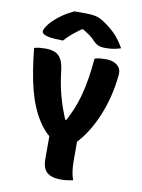

<svg xmlns="http://www.w3.org/2000/svg" viewBox="-101 -1012 803 1088"><g transform="rotate(10 300.0 -468.0)"><path d="M396 0Q383 2 372.5 4Q362 6 351.5 7Q341 8 328 8Q286 8 262.5 -4Q239 -16 229.5 -38Q220 -60 220 -90Q220 -131 220 -172Q220 -213 220 -253H380Q380 -229 380 -205.5Q380 -182 380 -158Q380 -134 380 -110Q380 -80 383.5 -52.5Q387 -25 396 0ZM48 -700Q64 -705 80 -706.5Q96 -708 112 -708Q144 -708 166.5 -699Q189 -690 203 -666.5Q217 -643 222 -597Q226 -564 232 -530Q238 -496 247.5 -460Q257 -424 271 -385Q285 -346 305 -301L260 -330H330L283 -302Q311 -350 329.5 -393.5Q348 -437 360.5 -483Q373 -529 381.5 -581.5Q390 -634 396 -700Q412 -705 428 -706.5Q444 -708 460 -708Q502 -708 526 -688Q550 -668 547 -636Q542 -578 529.5 -523.5Q517 -469 498.5 -419.5Q480 -370 456.5 -327Q433 -284 406 -249.5Q379 -215 350 -190Q324 -190 304 -191.5Q284 -193 267.5 -197.5Q251 -202 235.5 -211.5Q220 -221 204 -237Q178 -263 156.5 -297Q135 -331 117.5 -372.5Q100 -414 87 -464Q74 -514 64.5 -573Q55 -632 48 -700ZM237 -944Q248 -944 258.5 -944Q269 -944 280 -944Q291 -944 301 -944Q336 -944 360.5 -938.5Q385 -933 414 -913Q433 -900 449.5 -886.5Q466 -873 480.5 -858Q495 -843 508 -824.5Q521 -806 534 -784Q514 -777 493.5 -773.5Q473 -770 445 -770Q418 -770 403.5 -777Q389 -784 378 -795Q361 -814 340.5 -828.5Q320 -843 278 -867L334 -852Q317 -852 300 -852Q283 -852 266 -852L321 -868Q274 -837 246 -813Q218 -789 202 -770H196Q154 -770 128.5 -774Q103 -778 91.5 -785.5Q80 -793 80 -801Q80 -808 86 -820Q92 -832 105 -848Q117 -862 132 -875.5Q147 -889 164 -901.5Q181 -914 199.5 -924.5Q218 -935 237 -944Z"/></g></svg>

Font: Recursive Monospace Casual ExtraBold
Style: Regular
Weight: 800
Version: Version 1.047